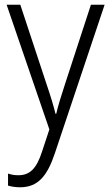

<svg xmlns="http://www.w3.org/2000/svg" viewBox="-20 -552 467 813"><path d="M65 241C141 241 180 193 212 98L423 -532H365L255 -195C239 -147 226 -104 218 -70H215C207 -103 196 -140 177 -196L66 -532H8L189 -4L158 90C135 161 107 190 58 190C42 190 29 188 14 183V234C28 238 45 241 65 241Z"/></svg>

Font: Noto Sans SemiCondensed Light
Style: Regular
Weight: 300
Width: 4
Designer: Monotype Design Team
Foundry: Monotype Imaging Inc.
Version: Version 2.013